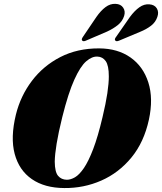

<svg xmlns="http://www.w3.org/2000/svg" viewBox="-20 -964 840 996"><path d="M494.5 -713Q590.5 -712.5 656.8 -666Q723 -619.5 749.5 -536.2Q776 -453 752.5 -343.5Q727 -226 661.5 -146.5Q596 -67 505.2 -27.2Q414.5 12.5 313.5 11.5Q211.5 11 145.2 -34.8Q79 -80.5 56.2 -165.5Q33.5 -250.5 62.5 -369.5Q86.5 -466.5 145.5 -544.5Q204.5 -622.5 293 -668Q381.5 -713.5 494.5 -713ZM326.5 -31.5Q347 -31.5 369.2 -44.5Q391.5 -57.5 415.2 -92.2Q439 -127 463.5 -191Q488 -255 512 -357Q529 -428 536.8 -480Q544.5 -532 544.5 -568Q544.5 -624 528.5 -646.8Q512.5 -669.5 485.5 -670.5Q457.5 -672 427.2 -646Q397 -620 365.8 -551.2Q334.5 -482.5 303 -356.5Q283 -275.5 273.8 -219Q264.5 -162.5 264 -125.5Q264.5 -72 281.2 -52Q298 -32 326.5 -31.5ZM480 -876Q503 -909 527.5 -927.2Q552 -945.5 579.5 -944Q606.5 -943 619 -924.2Q631.5 -905.5 624 -881.5Q615 -853 591.2 -834Q567.5 -815 535 -800L427.5 -754Q412.5 -746.5 406 -754Q401 -760 411 -774ZM654 -876Q678 -908.5 703 -926.2Q728 -944 755 -941.5Q782 -939.5 793.5 -920.5Q805 -901.5 796.5 -877Q787.5 -849 763.5 -830.5Q739.5 -812 706 -798.5L598.5 -753.5Q583 -746.5 577.5 -754.5Q574.5 -758.5 576.8 -763.8Q579 -769 583.5 -774.5Z"/></svg>

Font: Fraunces 72pt Black
Style: Italic
Weight: 900
Italic angle: -16°
Version: Version 1.000;[b76b70a41]